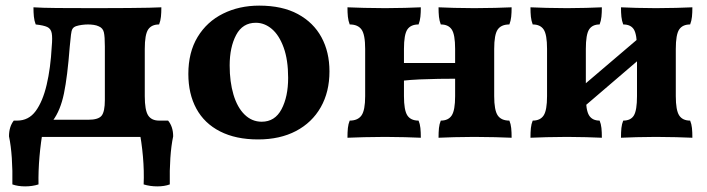

<svg xmlns="http://www.w3.org/2000/svg" viewBox="-20 -487 2516 683"><path d="M42 0V-58H124L134 -61H294Q330 -61 341.5 -75.5Q353 -90 353 -131V-322Q353 -357 349.5 -372Q346 -387 332 -393Q324 -397 313.5 -398.5Q303 -400 293 -400Q283 -400 271.5 -398.5Q260 -397 251 -394Q242 -391 238 -384.5Q234 -378 232.5 -363.5Q231 -349 228 -320Q220 -215 207.5 -154.5Q195 -94 168 -58H41Q82 -58 107 -92Q132 -126 146 -185.5Q160 -245 164 -321Q167 -353 164 -369Q161 -385 148 -391Q135 -397 107 -400Q102 -413 100.5 -428Q99 -443 99 -461Q130 -459 182.5 -458.5Q235 -458 320 -458Q391 -458 436.5 -458.5Q482 -459 509.5 -459.5Q537 -460 554 -461Q554 -442 552.5 -427.5Q551 -413 546 -400Q519 -400 507 -382Q495 -364 495 -313V-145Q495 -95 507 -76.5Q519 -58 546 -58V0ZM491 169Q493 122 488.5 70Q484 18 474 -31V-58H578Q596 -36 596 -2Q589 31 586 75Q583 119 584 169Q565 176 539.5 176Q514 176 491 169ZM117 169Q95 176 69.5 176Q44 176 24 169Q25 119 22 75Q19 31 12 -2Q12 -36 29 -58H134V-31Q125 18 120.5 70Q116 122 117 169Z M898 9Q819 9 763 -19.5Q707 -48 678.5 -100.5Q650 -153 650 -224Q650 -301 683 -355.5Q716 -410 773.5 -438.5Q831 -467 902 -467Q984 -467 1039.5 -437Q1095 -407 1123.5 -354.5Q1152 -302 1152 -233Q1152 -160 1121 -105.5Q1090 -51 1033 -21Q976 9 898 9ZM911 -54Q958 -54 981.5 -98.5Q1005 -143 1005 -210Q1005 -274 989 -318Q973 -362 947 -384Q921 -406 890 -406Q843 -406 820 -362.5Q797 -319 797 -254Q797 -196 810.5 -150.5Q824 -105 850 -79.5Q876 -54 911 -54Z M1540 3Q1540 -17 1541.5 -31.5Q1543 -46 1548 -58Q1575 -58 1587 -76.5Q1599 -95 1599 -145V-313Q1599 -364 1587 -382Q1575 -400 1548 -400Q1543 -413 1541.5 -427.5Q1540 -442 1540 -461Q1561 -460 1595.5 -459Q1630 -458 1667 -458Q1705 -458 1741.5 -459Q1778 -460 1800 -461Q1800 -442 1798.5 -427.5Q1797 -413 1792 -400Q1763 -400 1750.5 -382Q1738 -364 1738 -313V-145Q1738 -95 1750.5 -76.5Q1763 -58 1792 -58Q1797 -46 1798.5 -31.5Q1800 -17 1800 3Q1778 2 1741.5 1Q1705 0 1667 0Q1630 0 1595.5 1Q1561 2 1540 3ZM1216 3Q1216 -17 1217.5 -31.5Q1219 -46 1224 -58Q1253 -58 1266 -76.5Q1279 -95 1279 -145V-313Q1279 -364 1266 -382Q1253 -400 1224 -400Q1219 -413 1217.5 -427.5Q1216 -442 1216 -461Q1239 -460 1275.5 -459Q1312 -458 1350 -458Q1386 -458 1420.5 -459Q1455 -460 1477 -461Q1477 -442 1475.5 -427.5Q1474 -413 1469 -400Q1441 -400 1429 -382Q1417 -364 1417 -313V-145Q1417 -95 1429 -76.5Q1441 -58 1469 -58Q1474 -46 1475.5 -31.5Q1477 -17 1477 3Q1455 2 1420.5 1Q1386 0 1350 0Q1312 0 1275.5 1Q1239 2 1216 3ZM1413 -200V-263H1604V-207Q1575 -207 1540.5 -206.5Q1506 -206 1472.5 -204.5Q1439 -203 1413 -200Z M2189 3Q2189 -17 2190.5 -31.5Q2192 -46 2197 -58Q2224 -58 2235 -76.5Q2246 -95 2246 -145V-313Q2246 -364 2235 -382Q2224 -400 2197 -400Q2192 -413 2190.5 -427.5Q2189 -442 2189 -461Q2211 -460 2244 -459Q2277 -458 2313 -458Q2350 -458 2385.5 -459Q2421 -460 2443 -461Q2443 -442 2441.5 -427.5Q2440 -413 2435 -400Q2408 -400 2396 -382Q2384 -364 2384 -313V-145Q2384 -95 2396 -76.5Q2408 -58 2435 -58Q2440 -46 2441.5 -31.5Q2443 -17 2443 3Q2421 2 2385.5 1Q2350 0 2313 0Q2277 0 2244 1Q2211 2 2189 3ZM1867 3Q1867 -17 1868.5 -31.5Q1870 -46 1875 -58Q1902 -58 1914 -76.5Q1926 -95 1926 -145V-313Q1926 -364 1914 -382Q1902 -400 1875 -400Q1870 -413 1868.5 -427.5Q1867 -442 1867 -461Q1889 -460 1924.5 -459Q1960 -458 1997 -458Q2032 -458 2065.5 -459Q2099 -460 2121 -461Q2121 -442 2119.5 -427.5Q2118 -413 2113 -400Q2087 -400 2075.5 -382Q2064 -364 2064 -313V-145Q2064 -95 2075.5 -76.5Q2087 -58 2113 -58Q2118 -46 2119.5 -31.5Q2121 -17 2121 3Q2099 2 2065.5 1Q2032 0 1997 0Q1960 0 1924.5 1Q1889 2 1867 3ZM2036 -89V-167L2273 -369V-292Z"/></svg>

Font: Vollkorn
Style: Bold
Weight: 700
Designer: Friedrich Althausen
Foundry: Friedrich Althausen
Version: Version 5.000